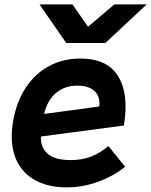

<svg xmlns="http://www.w3.org/2000/svg" viewBox="-20 -818 670 851"><path d="M32 -214Q32 -247.5 38.5 -283Q53.5 -368 94.8 -430.2Q136 -492.5 198 -525.5Q260 -558.5 335.5 -558.5Q438.5 -558.5 487.5 -502Q536.5 -445.5 536.5 -346Q536.5 -306 529 -261.5L161.5 -213Q159 -165.5 190.8 -137Q222.5 -108.5 293 -108.5Q345 -108.5 384.5 -124.2Q424 -140 460.5 -170.5L534.5 -79Q485 -38.5 416.5 -13Q348 12.5 275.5 12.5Q201.5 12.5 146.5 -13.8Q91.5 -40 61.8 -91Q32 -142 32 -214ZM421 -360Q421 -397 395 -417.8Q369 -438.5 323 -438.5Q267 -438.5 228.5 -406.2Q190 -374 175.5 -313L420 -346Q421 -356 421 -360ZM155 -798.5H301L370 -699.5L487 -798.5H630L447 -627.5H273.5Z"/></svg>

Font: JuliaMono ExtraBoldItalic
Style: Regular
Weight: 800
Italic angle: -9°
Monospace: yes
Designer: cormullion
Foundry: corm
Version: Version 0.049; ttfautohint (v1.8.4)